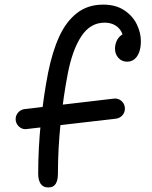

<svg xmlns="http://www.w3.org/2000/svg" viewBox="-20 -797 660 832"><path d="M145.5 -44.3Q145.5 -154.5 157.2 -268.5Q169 -382.5 188.2 -480.7Q206.8 -573.5 236.8 -638.8Q266.8 -704.2 313.8 -740.6Q360.8 -777 427 -777Q481.5 -777 518.4 -752.5Q555.3 -728 572.9 -691.3Q590.5 -654.7 590.5 -618.5Q590.5 -591.7 583.3 -571.7Q576.2 -551.7 562.8 -540.7Q549.3 -529.7 531.2 -529.7Q507.7 -529.7 493 -546.2Q478.3 -562.8 478.3 -585.5Q478.3 -603.7 485.7 -619.9Q493 -636.2 508.2 -646.5Q523.5 -656.8 546.3 -656.8V-609.2H517.3Q517.3 -637.3 506.9 -657.6Q496.5 -677.8 477.6 -688.3Q458.7 -698.8 433.2 -698.8Q371.5 -698.8 332.6 -640.1Q293.7 -581.3 273.8 -478.3Q254.8 -380.5 242.9 -266.2Q231 -151.8 231 -43.7Q231 -15.8 221.2 -0.2Q211.5 15.3 189.3 15.3Q166.5 15.3 156 -0.8Q145.5 -17 145.5 -44.3ZM48 -277Q47 -288.5 51.8 -298.9Q56.7 -309.3 66.1 -316.2Q75.5 -323 87 -324.3L473.7 -369.7Q485.2 -371 495.8 -366.2Q506.3 -361.5 513.2 -351.8Q520 -342.2 521 -330.7Q522 -318.7 517.4 -308.3Q512.8 -298 503.3 -291Q493.8 -284 482 -282.7L94.7 -237.7Q83.2 -236.3 72.9 -241.2Q62.7 -246.2 55.8 -255.8Q49 -265.3 48 -277Z"/></svg>

Font: Monaspace Radon Var
Style: Regular
Weight: 400
Designer: Riley Cran and the Lettermatic Team
Version: Version 1.000 (Monaspace Radon Var)